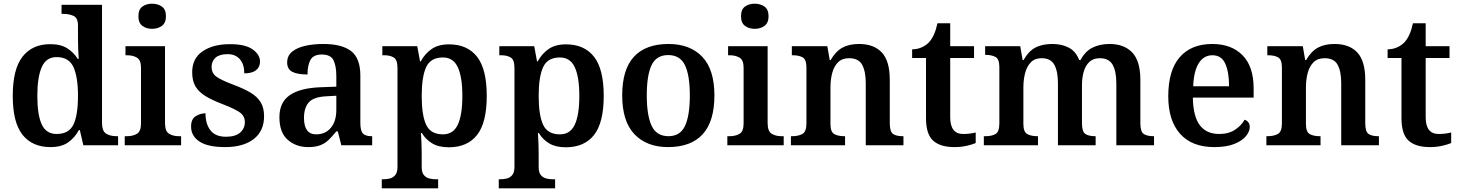

<svg xmlns="http://www.w3.org/2000/svg" viewBox="-20 -786 7894 1039"><path d="M253 10Q155 10 102 -56.5Q49 -123 49 -267Q49 -412 102 -479.5Q155 -547 252 -547Q309 -547 344 -524.5Q379 -502 401 -467H406Q404 -491 403 -521.5Q402 -552 402 -578V-647Q402 -689 378 -700Q354 -711 321 -711H313V-760H532V-122Q532 -77 554 -63Q576 -49 611 -49H619V0H431L412 -82H407Q384 -40 348 -15Q312 10 253 10ZM286 -61Q353 -61 377.5 -112Q402 -163 402 -268Q402 -369 377.5 -423Q353 -477 286 -477Q230 -477 206 -423Q182 -369 182 -267Q182 -164 206 -112.5Q230 -61 286 -61Z M803 -630Q772 -630 750.5 -646Q729 -662 729 -698Q729 -735 750.5 -750.5Q772 -766 803 -766Q834 -766 856 -750.5Q878 -735 878 -698Q878 -662 856 -646Q834 -630 803 -630ZM655 0V-49H668Q699 -49 721 -62Q743 -75 743 -118V-420Q743 -461 721 -474Q699 -487 668 -487H659V-536H873V-120Q873 -76 894.5 -62.5Q916 -49 948 -49H960V0Z M1198 10Q1105 10 1059.5 -20Q1014 -50 1014 -101Q1014 -142 1039.5 -157.5Q1065 -173 1092 -173Q1092 -115 1119 -80.5Q1146 -46 1203 -46Q1254 -46 1279.5 -68.5Q1305 -91 1305 -125Q1305 -158 1278 -177.5Q1251 -197 1183 -223Q1128 -244 1092 -266Q1056 -288 1038 -318Q1020 -348 1020 -395Q1020 -470 1076.5 -508.5Q1133 -547 1225 -547Q1308 -547 1347.5 -518.5Q1387 -490 1387 -453Q1387 -423 1365.5 -406Q1344 -389 1302 -389Q1302 -438 1278 -465.5Q1254 -493 1212 -493Q1168 -493 1146.5 -474Q1125 -455 1125 -424Q1125 -389 1152.5 -370Q1180 -351 1247 -326Q1300 -306 1336 -284.5Q1372 -263 1390.5 -233Q1409 -203 1409 -157Q1409 -77 1353 -33.5Q1297 10 1198 10Z M1648 10Q1582 10 1537 -29.5Q1492 -69 1492 -152Q1492 -232 1548 -271Q1604 -310 1717 -314L1800 -317V-374Q1800 -428 1785 -459.5Q1770 -491 1721 -491Q1676 -491 1660 -461.5Q1644 -432 1644 -383Q1589 -383 1561.5 -397.5Q1534 -412 1534 -448Q1534 -484 1560.5 -506Q1587 -528 1631.5 -538Q1676 -548 1730 -548Q1830 -548 1880 -509.5Q1930 -471 1930 -377V-120Q1930 -79 1943.5 -64Q1957 -49 1991 -49H1994V0H1827L1808 -75H1800Q1778 -48 1758.5 -29Q1739 -10 1713 0Q1687 10 1648 10ZM1691 -59Q1741 -59 1770.5 -94.5Q1800 -130 1800 -191V-268L1748 -265Q1678 -262 1651.5 -232.5Q1625 -203 1625 -148Q1625 -59 1691 -59Z M2046 233V184H2056Q2074 184 2091 179.5Q2108 175 2119.5 160.5Q2131 146 2131 117V-418Q2131 -463 2110.5 -475Q2090 -487 2060 -487H2049V-536H2238L2253 -454H2257Q2279 -495 2315.5 -520.5Q2352 -546 2410 -546Q2509 -546 2561.5 -479Q2614 -412 2614 -267Q2614 -122 2561.5 -55.5Q2509 11 2409 11Q2354 11 2319 -10Q2284 -31 2263 -66H2258Q2260 -38 2261 -7.5Q2262 23 2262 46V118Q2262 147 2273.5 161Q2285 175 2302 179.5Q2319 184 2337 184H2351V233ZM2377 -59Q2433 -59 2457.5 -111.5Q2482 -164 2482 -267Q2482 -369 2457.5 -422Q2433 -475 2377 -475Q2310 -475 2286 -422.5Q2262 -370 2262 -267Q2262 -163 2286 -111Q2310 -59 2377 -59Z M2679 233V184H2689Q2707 184 2724 179.5Q2741 175 2752.5 160.5Q2764 146 2764 117V-418Q2764 -463 2743.5 -475Q2723 -487 2693 -487H2682V-536H2871L2886 -454H2890Q2912 -495 2948.5 -520.5Q2985 -546 3043 -546Q3142 -546 3194.5 -479Q3247 -412 3247 -267Q3247 -122 3194.5 -55.5Q3142 11 3042 11Q2987 11 2952 -10Q2917 -31 2896 -66H2891Q2893 -38 2894 -7.5Q2895 23 2895 46V118Q2895 147 2906.5 161Q2918 175 2935 179.5Q2952 184 2970 184H2984V233ZM3010 -59Q3066 -59 3090.5 -111.5Q3115 -164 3115 -267Q3115 -369 3090.5 -422Q3066 -475 3010 -475Q2943 -475 2919 -422.5Q2895 -370 2895 -267Q2895 -163 2919 -111Q2943 -59 3010 -59Z M3595 10Q3480 10 3413.5 -59.5Q3347 -129 3347 -270Q3347 -410 3410.5 -479Q3474 -548 3598 -548Q3714 -548 3780 -479Q3846 -410 3846 -270Q3846 -129 3782.5 -59.5Q3719 10 3595 10ZM3597 -49Q3661 -49 3687 -105Q3713 -161 3713 -270Q3713 -379 3686.5 -433.5Q3660 -488 3596 -488Q3532 -488 3506 -433.5Q3480 -379 3480 -270Q3480 -161 3506.5 -105Q3533 -49 3597 -49Z M4064 -630Q4033 -630 4011.5 -646Q3990 -662 3990 -698Q3990 -735 4011.5 -750.5Q4033 -766 4064 -766Q4095 -766 4117 -750.5Q4139 -735 4139 -698Q4139 -662 4117 -646Q4095 -630 4064 -630ZM3916 0V-49H3929Q3960 -49 3982 -62Q4004 -75 4004 -118V-420Q4004 -461 3982 -474Q3960 -487 3929 -487H3920V-536H4134V-120Q4134 -76 4155.5 -62.5Q4177 -49 4209 -49H4221V0Z M4260 0V-49H4267Q4300 -49 4322 -61Q4344 -73 4344 -119V-421Q4344 -464 4323.5 -475.5Q4303 -487 4270 -487H4265V-536H4457L4470 -461H4475Q4502 -508 4538.5 -528Q4575 -548 4629 -548Q4709 -548 4752 -502Q4795 -456 4795 -354V-120Q4795 -73 4813 -61Q4831 -49 4864 -49H4869V0H4665V-335Q4665 -400 4645.5 -435.5Q4626 -471 4575 -471Q4537 -471 4515 -449Q4493 -427 4483.5 -391Q4474 -355 4474 -313V-115Q4474 -72 4494.5 -60.5Q4515 -49 4548 -49H4553V0Z M5145 10Q5068 10 5029.5 -25Q4991 -60 4991 -147V-472H4916V-519Q4943 -519 4967 -529.5Q4991 -540 5007 -557Q5038 -590 5053 -660H5122V-536H5251V-472H5122V-152Q5122 -61 5192 -61Q5210 -61 5227 -63Q5244 -65 5260 -69V-12Q5245 -5 5213.5 2.5Q5182 10 5145 10Z M5304 0V-49H5314Q5347 -49 5367.5 -61Q5388 -73 5388 -119V-423Q5388 -466 5367.5 -477.5Q5347 -489 5314 -489H5311V-536H5501L5514 -461H5519Q5545 -508 5582 -528Q5619 -548 5675 -548Q5726 -548 5764 -528Q5802 -508 5820 -461H5827Q5852 -508 5891.5 -528Q5931 -548 5985 -548Q6063 -548 6107 -502Q6151 -456 6151 -354V-120Q6151 -73 6169.5 -61Q6188 -49 6222 -49H6225V0H6021V-335Q6021 -400 6001 -435.5Q5981 -471 5932 -471Q5896 -471 5875 -451Q5854 -431 5844.5 -398Q5835 -365 5835 -325V-120Q5835 -73 5853.5 -61Q5872 -49 5906 -49H5909V0H5705V-335Q5705 -400 5685.5 -435.5Q5666 -471 5617 -471Q5580 -471 5558.5 -449Q5537 -427 5527.5 -391Q5518 -355 5518 -313V-115Q5518 -72 5539 -60.5Q5560 -49 5593 -49H5597V0Z M6551 10Q6430 10 6366 -62Q6302 -134 6302 -265Q6302 -405 6364 -476.5Q6426 -548 6540 -548Q6644 -548 6704 -487Q6764 -426 6764 -308V-258H6435Q6437 -155 6473 -108Q6509 -61 6578 -61Q6629 -61 6663.5 -84Q6698 -107 6715 -138Q6727 -135 6735 -124.5Q6743 -114 6743 -98Q6743 -75 6723 -50Q6703 -25 6660.5 -7.5Q6618 10 6551 10ZM6631 -319Q6631 -396 6610.5 -441.5Q6590 -487 6541 -487Q6494 -487 6467 -444Q6440 -401 6437 -319Z M6833 0V-49H6840Q6873 -49 6895 -61Q6917 -73 6917 -119V-421Q6917 -464 6896.5 -475.5Q6876 -487 6843 -487H6838V-536H7030L7043 -461H7048Q7075 -508 7111.5 -528Q7148 -548 7202 -548Q7282 -548 7325 -502Q7368 -456 7368 -354V-120Q7368 -73 7386 -61Q7404 -49 7437 -49H7442V0H7238V-335Q7238 -400 7218.5 -435.5Q7199 -471 7148 -471Q7110 -471 7088 -449Q7066 -427 7056.5 -391Q7047 -355 7047 -313V-115Q7047 -72 7067.5 -60.5Q7088 -49 7121 -49H7126V0Z M7718 10Q7641 10 7602.5 -25Q7564 -60 7564 -147V-472H7489V-519Q7516 -519 7540 -529.5Q7564 -540 7580 -557Q7611 -590 7626 -660H7695V-536H7824V-472H7695V-152Q7695 -61 7765 -61Q7783 -61 7800 -63Q7817 -65 7833 -69V-12Q7818 -5 7786.5 2.5Q7755 10 7718 10Z"/></svg>

Font: Noto Serif Malayalam SemiBold
Style: Regular
Weight: 600
Designer: Indian type Foundry, Jelle Bosma, Monotype Design Team
Foundry: Monotype Imaging Inc.
Version: Version 2.104; ttfautohint (v1.8.4.7-5d5b)